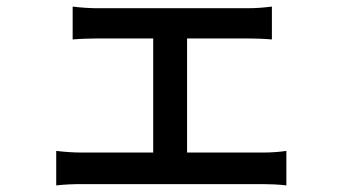

<svg xmlns="http://www.w3.org/2000/svg" viewBox="-20 -548 1040 584"><path d="M151 -89V16C176 13 204 12 227 12H780C797 12 830 13 851 16V-89C831 -86 806 -84 780 -84H549V-431H734C756 -431 784 -430 807 -428V-528C785 -525 758 -523 734 -523H274C256 -523 222 -525 201 -528V-428C222 -430 256 -431 274 -431H446V-84H227C204 -84 175 -86 151 -89Z"/></svg>

Font: Noto Sans CJK HK Medium
Style: Regular
Weight: 500
Designer: Ryoko NISHIZUKA 西塚涼子 (kana, bopomofo & ideographs); Paul D. Hunt (Latin, Greek & Cyrillic); Sandoll Communications 산돌커뮤니
Foundry: Adobe
Version: Version 2.004;hotconv 1.0.118;makeotfexe 2.5.65603